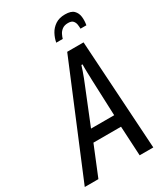

<svg xmlns="http://www.w3.org/2000/svg" viewBox="-256 -959 905 1048"><g transform="rotate(-30 197.0 -435.0)"><path d="M-43 0 243 -687H346L389 0H303L293 -186H119L43 0ZM146 -259H292L283 -485Q283 -494 282.5 -506.5Q282 -519 281.5 -533.5Q281 -548 281 -561.5Q281 -575 281 -586H274Q270 -572 263.5 -553.5Q257 -535 250 -516.5Q243 -498 237 -484ZM216 -760Q221 -787 234.5 -812Q248 -837 272.5 -853.5Q297 -870 334 -870Q372 -870 388.5 -853.5Q405 -837 408 -812Q411 -787 406 -760H369Q369 -772 367 -786Q365 -800 356 -810.5Q347 -821 325 -821Q302 -821 288 -810.5Q274 -800 267 -785.5Q260 -771 257 -760Z"/></g></svg>

Font: Archivo ExtraCondensed
Style: Italic
Weight: 400
Width: 2
Italic angle: -10°
Designer: Hector Gatti
Foundry: Omnibus-Type
Version: Version 2.001